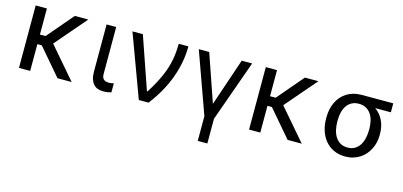

<svg xmlns="http://www.w3.org/2000/svg" viewBox="-66 -980 3403 1620"><g transform="rotate(15 1635.5 -170.0)"><path d="M183.2 -317.5H232.2L426.8 -545.5H544.7L310.4 -273.1L545.5 0H421.9L221.9 -233.7H183.2V0H85.2V-545.5H183.2Z M788.4 -545.5V-134.9Q788.4 -115.8 793.9 -104Q799.4 -92.3 808.4 -85.9Q817.5 -79.5 828.7 -77.4Q839.8 -75.3 850.9 -75.3Q856.2 -75.3 862.2 -76Q868.3 -76.7 874.1 -77.8Q880 -78.8 884.8 -80.1Q889.6 -81.3 892 -82.4V-2.8Q881.4 0.4 864 3.7Q846.6 7.1 821 7.1Q796.2 7.1 774.7 -0.4Q753.2 -7.8 737.7 -24.5Q722.3 -41.2 713.4 -68.4Q704.5 -95.5 704.5 -134.9V-545.5Z M930.4 -545.5H1021.3L1179 -89.5H1184.7Q1215.2 -137.8 1237.9 -180Q1260.7 -222.3 1277.2 -260.7Q1293.7 -299 1304.5 -334.3Q1315.3 -369.7 1321.9 -404.3Q1328.5 -438.9 1331.5 -473.7Q1334.5 -508.5 1335.2 -545.5H1419Q1419 -408.4 1368.8 -270.1Q1318.5 -131.7 1217.3 0H1132.1Z M1600.9 -545.5 1744.3 -130.7 1884.9 -545.5H1975.9L1785.5 -11.4V204.5H1701.7V-11.4L1509.9 -545.5Z M2193.2 -317.5H2242.2L2436.8 -545.5H2554.7L2320.3 -273.1L2555.4 0H2431.8L2231.9 -233.7H2193.2V0H2095.2V-545.5H2193.2Z M2698.9 -269.9Q2698.9 -306.5 2706.1 -339.8Q2713.4 -373.2 2727.3 -402Q2741.1 -430.8 2761.4 -454Q2781.6 -477.3 2807.9 -493.8Q2834.2 -510.3 2865.9 -519.4Q2897.7 -528.4 2934.7 -528.4H3213.1V-450.3H3076.7Q3122.2 -418 3147 -366.5Q3171.9 -315 3171.9 -248.6V-238.6Q3171.9 -206.7 3164.8 -175.8Q3157.7 -144.9 3143.8 -117.4Q3130 -89.8 3109.9 -66.4Q3089.8 -43 3063.6 -26.1Q3037.3 -9.2 3005.3 0.4Q2973.4 9.9 2936.1 9.9Q2880.3 9.9 2836.1 -10.7Q2791.9 -31.2 2761.5 -67.3Q2731.2 -103.3 2715 -152.5Q2698.9 -201.7 2698.9 -258.5ZM2796.9 -258.5Q2796.9 -220.2 2804.9 -185.7Q2812.9 -151.3 2829.7 -125.2Q2846.6 -99.1 2873 -83.6Q2899.5 -68.2 2936.1 -68.2Q2972.3 -68.2 2998.4 -83.6Q3024.5 -99.1 3041.2 -125.2Q3057.9 -151.3 3065.9 -185.7Q3073.9 -220.2 3073.9 -258.5V-269.9Q3073.9 -306.1 3065.9 -338.8Q3057.9 -371.4 3041 -396.3Q3024.1 -421.2 2997.9 -435.7Q2971.6 -450.3 2934.7 -450.3Q2898.4 -450.3 2872.3 -435.7Q2846.2 -421.2 2829.5 -396.3Q2812.9 -371.4 2804.9 -338.8Q2796.9 -306.1 2796.9 -269.9Z"/></g></svg>

Font: Fast_Sans
Style: Regular
Weight: 400
Designer: Rasmus Andersson
Foundry: rsms
Version: Version 3.018;git-588b23468